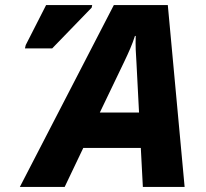

<svg xmlns="http://www.w3.org/2000/svg" viewBox="-20 -734 808 754"><path d="M58 0 427 -714H639L705 0H541L533 -153H307L234 0ZM372 -292H526L516 -486Q514 -512 513 -539Q512 -566 513 -593H510Q502 -568 491.5 -543.5Q481 -519 468 -492ZM78 -544 81 -557 161 -714H342L340 -704L185 -544Z"/></svg>

Font: Noto Sans ExtraBold
Style: Italic
Weight: 800
Italic angle: -12°
Designer: Monotype Design Team
Foundry: Monotype Imaging Inc.
Version: Version 2.013; ttfautohint (v1.8.4.7-5d5b)